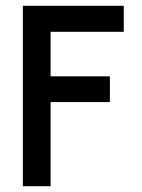

<svg xmlns="http://www.w3.org/2000/svg" viewBox="-20 -644 490 664"><path d="M59 0V-624H408V-534H155V-380H360V-291H155V0Z"/></svg>

Font: Inconsolata SemiCondensed Bold
Style: Regular
Weight: 700
Width: 4
Monospace: yes
Designer: Raph Levien, Cyreal, Brenton Simpson
Foundry: Raph Levien, Cyreal, Google
Version: Version 3.001; ttfautohint (v1.8.2.53-6de2)